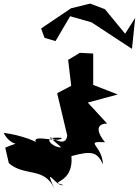

<svg xmlns="http://www.w3.org/2000/svg" viewBox="-75 -946 770 1065"><path d="M264 -129C226 -123 136 -194 268 -181C255 -146 67 -218 137 -140C160 -154 35 -199 -55 -209C14 -80 129 -203 -46 -127L-26 -41C60 35 171 -22 226 99C163 -41 243 97 275 80C185 56 336 80 321 -80C436 -112 465 -102 496 -34C493 -140 387 -164 508 -157C506 -158 421 -257 519 -261L412 -377L578 -422L442 -475V-649L368 -653L303 -614L320 -470L242 -429L298 -194C289 -127 221 -180 200 -186ZM619 -759 507 -895 425 -926 319 -900 153 -788 172 -736 233 -718 314 -856 433 -822 657 -675 675 -847Z"/></svg>

Font: Asimov Silicon
Style: Regular
Weight: 400
Designer: Google
Version: Version 2.000980; 2014